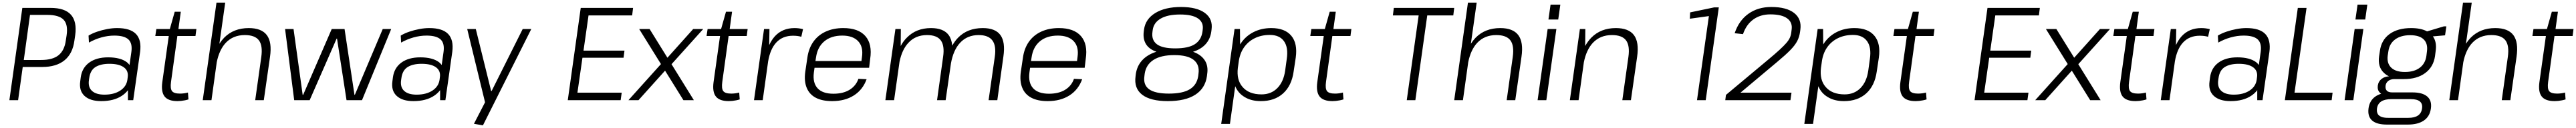

<svg xmlns="http://www.w3.org/2000/svg" viewBox="-20 -760 19492 971"><path d="M149 -700H363Q471 -700 517 -648Q563 -596 549 -493L543 -452Q530 -353 468 -302.5Q406 -252 300 -252H152L117 0H51ZM160 -305H291Q379 -305 423.5 -341.5Q468 -378 478 -453L484 -492Q496 -574 461 -610.5Q426 -647 338 -647H207Z M746 7Q662 7 619.5 -32.5Q577 -72 587 -143L591 -174Q601 -246 655.5 -285.5Q710 -325 798 -325Q891 -325 940 -288Q952 -278 960 -267L974 -366Q983 -431 952 -460.5Q921 -490 845 -490Q796 -490 746.5 -476Q697 -462 653 -437L650 -490Q678 -507 714.5 -519.5Q751 -532 790.5 -539.5Q830 -547 866 -547Q966 -547 1009 -502Q1052 -457 1040 -366L988 0H948V-76Q930 -52 903 -34Q842 7 746 7ZM770 -42Q843 -42 890 -73Q937 -104 944 -156L946 -172Q954 -222 917.5 -249Q881 -276 808 -276Q742 -276 702.5 -251.5Q663 -227 655 -167L653 -153Q645 -99 676 -70.5Q707 -42 770 -42Z M1323 7Q1253 7 1225.5 -28Q1198 -63 1208 -137L1257 -487H1155L1163 -540H1265L1302 -671H1348L1330 -540H1466L1459 -487H1322L1274 -139Q1267 -88 1281.5 -69Q1296 -50 1342 -50Q1357 -50 1372 -52Q1387 -54 1402 -58L1406 -6Q1394 -2 1379 1Q1364 4 1350 5.5Q1336 7 1323 7Z M1957 -328Q1969 -414 1939 -454Q1909 -494 1832 -494Q1744 -494 1688 -435Q1639 -382 1620 -288L1580 0H1514L1618 -740H1684L1640 -428Q1656 -453 1676 -474Q1748 -547 1862 -547Q1959 -547 1999 -493.5Q2039 -440 2023 -329L1976 0H1911Z M2137 -540H2201L2270 -41H2274L2490 -540H2587L2662 -41H2665L2876 -540H2940L2719 0H2602L2530 -467H2527L2323 0H2206Z M3108 7Q3024 7 2981.5 -32.5Q2939 -72 2949 -143L2953 -174Q2963 -246 3017.5 -285.5Q3072 -325 3160 -325Q3253 -325 3302 -288Q3314 -278 3322 -267L3336 -366Q3345 -431 3314 -460.5Q3283 -490 3207 -490Q3158 -490 3108.5 -476Q3059 -462 3015 -437L3012 -490Q3040 -507 3076.5 -519.5Q3113 -532 3152.5 -539.5Q3192 -547 3228 -547Q3328 -547 3371 -502Q3414 -457 3402 -366L3350 0H3310V-76Q3292 -52 3265 -34Q3204 7 3108 7ZM3132 -42Q3205 -42 3252 -73Q3299 -104 3306 -156L3308 -172Q3316 -222 3279.5 -249Q3243 -276 3170 -276Q3104 -276 3064.5 -251.5Q3025 -227 3017 -167L3015 -153Q3007 -99 3038 -70.5Q3069 -42 3132 -42Z M3566 179 3650 16 3515 -540H3580L3696 -70H3700L3935 -540H4000L3634 191Z M4349 -57H4684L4676 0H4276L4374 -700H4770L4763 -643H4433L4395 -376H4705L4698 -322H4387Z M4816 -540H4895L5030 -322L5225 -540H5301L5061 -273L5230 0H5151L5012 -224L4811 0H4735L4981 -274Z M5494 7Q5424 7 5396.5 -28Q5369 -63 5379 -137L5428 -487H5326L5334 -540H5436L5473 -671H5519L5501 -540H5637L5630 -487H5493L5445 -139Q5438 -88 5452.5 -69Q5467 -50 5513 -50Q5528 -50 5543 -52Q5558 -54 5573 -58L5577 -6Q5565 -2 5550 1Q5535 4 5521 5.5Q5507 7 5494 7Z M5761 -540H5802L5800 -418Q5818 -457 5843 -485Q5900 -547 5992 -547Q6008 -547 6024 -545Q6040 -543 6056 -539L6043 -481Q6016 -489 5980 -489Q5901 -489 5853 -437Q5808 -388 5792 -295L5751 0H5685Z M6276 7Q6201 7 6152.5 -18.5Q6104 -44 6083.5 -94.5Q6063 -145 6073 -216L6089 -324Q6099 -394 6134.5 -444Q6170 -494 6228 -520.5Q6286 -547 6361 -547Q6475 -547 6528 -486Q6581 -425 6564 -313L6556 -246H6143L6138 -210Q6128 -132 6166 -90.5Q6204 -49 6286 -49Q6359 -49 6407.5 -78.5Q6456 -108 6475 -162L6537 -159Q6508 -79 6440.5 -36Q6373 7 6276 7ZM6150 -297H6498L6502 -328Q6513 -405 6473 -447.5Q6433 -490 6353 -490Q6269 -490 6217 -446.5Q6165 -403 6154 -323Z M7507 -330Q7519 -413 7488.5 -453.5Q7458 -494 7385 -494Q7298 -494 7244 -435Q7193 -380 7175 -278L7135 0H7070L7116 -330Q7128 -413 7098.5 -453.5Q7069 -494 6994 -494Q6907 -494 6853 -435Q6805 -384 6786 -291L6745 0H6679L6755 -540H6796L6795 -411Q6814 -447 6841 -474Q6912 -547 7024 -547Q7119 -547 7158 -494Q7180 -464 7185 -414Q7204 -448 7229 -474Q7300 -547 7416 -547Q7511 -547 7549.5 -494Q7588 -441 7572 -331L7526 0H7460Z M7907 7Q7832 7 7783.5 -18.5Q7735 -44 7714.5 -94.5Q7694 -145 7704 -216L7720 -324Q7730 -394 7765.5 -444Q7801 -494 7859 -520.5Q7917 -547 7992 -547Q8106 -547 8159 -486Q8212 -425 8195 -313L8187 -246H7774L7769 -210Q7759 -132 7797 -90.5Q7835 -49 7917 -49Q7990 -49 8038.5 -78.5Q8087 -108 8106 -162L8168 -159Q8139 -79 8071.5 -36Q8004 7 7907 7ZM7781 -297H8129L8133 -328Q8144 -405 8104 -447.5Q8064 -490 7984 -490Q7900 -490 7848 -446.5Q7796 -403 7785 -323Z M8816 7Q8685 7 8622 -41.5Q8559 -90 8572 -182L8574 -199Q8583 -259 8620.5 -301Q8658 -343 8722 -365Q8725 -366 8729 -367Q8729 -367 8729 -368Q8674 -387 8650.5 -426Q8627 -465 8634 -520L8636 -536Q8647 -616 8721.5 -661.5Q8796 -707 8916 -707Q9036 -707 9097 -661.5Q9158 -616 9147 -536L9145 -520Q9137 -464 9102.5 -425.5Q9068 -387 9009 -368Q9008 -367 9007 -367Q9010 -366 9013 -365Q9070 -343 9096.5 -301Q9123 -259 9114 -199L9112 -182Q9099 -90 9024 -41.5Q8949 7 8816 7ZM8824 -50Q8929 -50 8982.5 -83Q9036 -116 9046 -183L9048 -200Q9058 -268 9012.5 -305Q8967 -342 8865 -342Q8764 -342 8707.5 -305.5Q8651 -269 8641 -200L8639 -183Q8629 -116 8674.5 -83Q8720 -50 8824 -50ZM8872 -393Q8971 -393 9020 -424.5Q9069 -456 9078 -519L9080 -534Q9088 -590 9044.5 -620Q9001 -650 8909 -650Q8816 -650 8763 -619.5Q8710 -589 8702 -534L8700 -519Q8691 -457 8732.5 -425Q8774 -393 8872 -393Z M9520 7Q9447 7 9397 -24Q9348 -53 9326 -106L9286 180H9220L9321 -540H9362L9363 -423Q9366 -427 9369 -432Q9406 -487 9465.5 -517Q9525 -547 9599 -547Q9702 -547 9750.5 -488.5Q9799 -430 9784 -323L9768 -217Q9753 -110 9688.5 -51.5Q9624 7 9520 7ZM9525 -44Q9598 -44 9645 -92Q9692 -140 9704 -225L9716 -313Q9729 -400 9695 -447.5Q9661 -495 9588 -495Q9524 -495 9473.5 -470Q9423 -445 9391.5 -399Q9360 -353 9352 -288L9349 -266L9346 -245Q9335 -154 9381 -101Q9429 -44 9525 -44Z M10062 7Q9992 7 9964.5 -28Q9937 -63 9947 -137L9996 -487H9894L9902 -540H10004L10041 -671H10087L10069 -540H10205L10198 -487H10061L10013 -139Q10006 -88 10020.5 -69Q10035 -50 10081 -50Q10096 -50 10111 -52Q10126 -54 10141 -58L10145 -6Q10133 -2 10118 1Q10103 4 10089 5.5Q10075 7 10062 7Z M10983 -700 10976 -643H10779L10689 0H10624L10714 -643H10519L10526 -700Z M11426 -328Q11438 -414 11408 -454Q11378 -494 11301 -494Q11213 -494 11157 -435Q11108 -382 11089 -288L11049 0H10983L11087 -740H11153L11109 -428Q11125 -453 11145 -474Q11217 -547 11331 -547Q11428 -547 11468 -493.5Q11508 -440 11492 -329L11445 0H11380Z M11756 -540 11680 0H11614L11690 -540ZM11786 -725 11770 -612H11696L11712 -725Z M12301 -328Q12313 -414 12283 -454Q12253 -494 12176 -494Q12088 -494 12032 -435Q11983 -382 11964 -288L11924 0H11858L11934 -540H11975L11974 -411Q11994 -447 12020 -474Q12092 -547 12206 -547Q12303 -547 12343 -493.5Q12383 -440 12367 -329L12320 0H12255Z M12886 0H12820L12910 -638L12766 -618L12768 -666L12950 -704H12985Z M13039 -40 13358 -307Q13412 -352 13445 -382.5Q13478 -413 13496.5 -434.5Q13515 -456 13523.5 -476Q13532 -496 13534 -519L13536 -535Q13544 -590 13502.5 -620.5Q13461 -651 13375 -651Q13300 -651 13246.5 -612.5Q13193 -574 13168 -501L13105 -508Q13137 -604 13209 -655.5Q13281 -707 13382 -707Q13497 -707 13555 -661.5Q13613 -616 13602 -535L13600 -520Q13595 -481 13578.5 -449Q13562 -417 13526 -380Q13490 -343 13424 -288L13149 -57H13535L13527 0H13034Z M13932 7Q13859 7 13809 -24Q13760 -53 13738 -106L13698 180H13632L13733 -540H13774L13775 -423Q13778 -427 13781 -432Q13818 -487 13877.5 -517Q13937 -547 14011 -547Q14114 -547 14162.5 -488.5Q14211 -430 14196 -323L14180 -217Q14165 -110 14100.5 -51.5Q14036 7 13932 7ZM13937 -44Q14010 -44 14057 -92Q14104 -140 14116 -225L14128 -313Q14141 -400 14107 -447.5Q14073 -495 14000 -495Q13936 -495 13885.5 -470Q13835 -445 13803.5 -399Q13772 -353 13764 -288L13761 -266L13758 -245Q13747 -154 13793 -101Q13841 -44 13937 -44Z M14474 7Q14404 7 14376.5 -28Q14349 -63 14359 -137L14408 -487H14306L14314 -540H14416L14453 -671H14499L14481 -540H14617L14610 -487H14473L14425 -139Q14418 -88 14432.5 -69Q14447 -50 14493 -50Q14508 -50 14523 -52Q14538 -54 14553 -58L14557 -6Q14545 -2 14530 1Q14515 4 14501 5.5Q14487 7 14474 7Z M14993 -57H15328L15320 0H14920L15018 -700H15414L15407 -643H15077L15039 -376H15349L15342 -322H15031Z M15460 -540H15539L15674 -322L15869 -540H15945L15705 -273L15874 0H15795L15656 -224L15455 0H15379L15625 -274Z M16138 7Q16068 7 16040.5 -28Q16013 -63 16023 -137L16072 -487H15970L15978 -540H16080L16117 -671H16163L16145 -540H16281L16274 -487H16137L16089 -139Q16082 -88 16096.5 -69Q16111 -50 16157 -50Q16172 -50 16187 -52Q16202 -54 16217 -58L16221 -6Q16209 -2 16194 1Q16179 4 16165 5.5Q16151 7 16138 7Z M16405 -540H16446L16444 -418Q16462 -457 16487 -485Q16544 -547 16636 -547Q16652 -547 16668 -545Q16684 -543 16700 -539L16687 -481Q16660 -489 16624 -489Q16545 -489 16497 -437Q16452 -388 16436 -295L16395 0H16329Z M16857 7Q16773 7 16730.5 -32.5Q16688 -72 16698 -143L16702 -174Q16712 -246 16766.5 -285.5Q16821 -325 16909 -325Q17002 -325 17051 -288Q17063 -278 17071 -267L17085 -366Q17094 -431 17063 -460.5Q17032 -490 16956 -490Q16907 -490 16857.5 -476Q16808 -462 16764 -437L16761 -490Q16789 -507 16825.5 -519.5Q16862 -532 16901.5 -539.5Q16941 -547 16977 -547Q17077 -547 17120 -502Q17163 -457 17151 -366L17099 0H17059V-76Q17041 -52 17014 -34Q16953 7 16857 7ZM16881 -42Q16954 -42 17001 -73Q17048 -104 17055 -156L17057 -172Q17065 -222 17028.5 -249Q16992 -276 16919 -276Q16853 -276 16813.5 -251.5Q16774 -227 16766 -167L16764 -153Q16756 -99 16787 -70.5Q16818 -42 16881 -42Z M17341 -57H17629L17622 0H17268L17366 -700H17432Z M17862 -540 17786 0H17720L17796 -540ZM17892 -725 17876 -612H17802L17818 -725Z M18169 -160H18097Q18069 -160 18051 -146.5Q18033 -133 18030 -110Q18027 -85 18039.5 -72Q18052 -59 18081 -59H18234Q18309 -59 18345 -28Q18381 3 18373 62Q18365 123 18320 154Q18275 185 18199 185H18040Q17963 185 17928 154Q17893 123 17901 62Q17909 3 17953 -28Q17972 -41 17997 -49Q17991 -52 17987 -57Q17967 -76 17971 -110Q17976 -144 18002 -163Q18023 -179 18056 -181Q18035 -191 18019 -206Q17969 -252 17981 -334L17987 -373Q17998 -457 18060.5 -502Q18123 -547 18223 -547Q18298 -547 18344 -522L18471 -560H18490L18480 -492L18388 -484Q18419 -441 18409 -373L18404 -334Q18392 -252 18330 -206Q18268 -160 18169 -160ZM18176 -214Q18246 -214 18288.5 -246Q18331 -278 18339 -337L18343 -370Q18351 -429 18318.5 -461Q18286 -493 18216 -493Q18146 -493 18102.5 -461Q18059 -429 18051 -370L18046 -337Q18039 -279 18073 -246.5Q18107 -214 18176 -214ZM18202 134Q18297 134 18306 62Q18311 28 18290 10Q18269 -8 18222 -8H18073Q17976 -8 17965 62Q17961 90 17973 108Q17993 135 18053 134Z M18955 -328Q18967 -414 18937 -454Q18907 -494 18830 -494Q18742 -494 18686 -435Q18637 -382 18618 -288L18578 0H18512L18616 -740H18682L18638 -428Q18654 -453 18674 -474Q18746 -547 18860 -547Q18957 -547 18997 -493.5Q19037 -440 19021 -329L18974 0H18909Z M19309 7Q19239 7 19211.5 -28Q19184 -63 19194 -137L19243 -487H19141L19149 -540H19251L19288 -671H19334L19316 -540H19452L19445 -487H19308L19260 -139Q19253 -88 19267.5 -69Q19282 -50 19328 -50Q19343 -50 19358 -52Q19373 -54 19388 -58L19392 -6Q19380 -2 19365 1Q19350 4 19336 5.5Q19322 7 19309 7Z"/></svg>

Font: Pathway Extreme 8pt Thin 12pt ExtraLight
Style: Italic
Weight: 250
Italic angle: -8°
Version: Version 1.001;gftools[0.9.26]